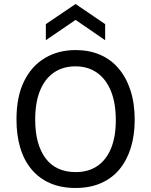

<svg xmlns="http://www.w3.org/2000/svg" viewBox="-20 -922 752 955"><path d="M356 13Q284 13 229 -11Q174 -35 136.5 -80Q99 -125 80.5 -187.5Q62 -250 62 -328Q62 -442 100 -518.5Q138 -595 204.5 -634Q271 -673 356 -673Q423 -673 477 -650Q531 -627 569.5 -582Q608 -537 629 -472.5Q650 -408 650 -326Q650 -249 630.5 -186.5Q611 -124 574 -79.5Q537 -35 482 -11Q427 13 356 13ZM356 -66Q420 -66 464.5 -96.5Q509 -127 532.5 -184.5Q556 -242 556 -324Q556 -409 532 -468.5Q508 -528 463 -560Q418 -592 355 -592Q293 -592 248 -561Q203 -530 179 -471Q155 -412 155 -327Q155 -264 168.5 -215.5Q182 -167 207.5 -133.5Q233 -100 270.5 -83Q308 -66 356 -66ZM208 -722V-802L356 -902L503 -802V-722L356 -823Z"/></svg>

Font: Bricolage Grotesque 16pt
Style: Regular
Weight: 400
Version: Version 1.001;gftools[0.9.33.dev8+g029e19f]